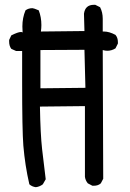

<svg xmlns="http://www.w3.org/2000/svg" viewBox="-20 -770 540 798"><path d="M129 8Q113 6 102 -4Q84 -82 77 -165Q72 -229 72 -431V-558H47L27 -567Q18 -579 18 -597V-604L27 -623Q55 -637 67 -637Q72 -637 74 -635L73 -660Q73 -696 86 -727Q98 -736 115 -736Q120 -736 141 -727Q152 -699 152 -666Q152 -653 150 -639L331 -641L329 -713Q334 -750 370 -750H376L396 -740Q407 -719 407 -692V-639H412Q434 -639 460 -625Q470 -613 470 -595V-589L460 -569Q444 -559 426 -559Q417 -559 407 -562L409 -27L399 -8Q388 2 370 2H364L345 -8Q335 -20 333 -35V-329L146 -327Q148 -212 155 -150Q162 -88 170 -25L158 -4Q145 6 129 8ZM148 -403 335 -405 331 -563 148 -562Z"/></svg>

Font: Xiaolai Mono SC
Style: Regular
Weight: 400
Monospace: yes
Designer: LXGW / Nozomi Seto
Version: Version 3.113;September 30, 2024